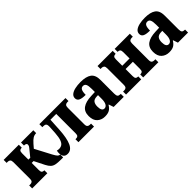

<svg xmlns="http://www.w3.org/2000/svg" viewBox="210 -1544 2551 2551"><g transform="rotate(-45 1486.0 -268.0)"><path d="M18 0V-56H42Q61 -56 74.5 -67.5Q88 -79 88 -113V-423Q88 -456 74.5 -468Q61 -480 42 -480H18V-536H303V-480H294Q276 -480 264.5 -468.5Q253 -457 253 -424V-306H288L371 -408Q383 -423 386.5 -433Q390 -443 390 -452Q390 -480 344 -480V-536H575V-482Q541 -482 514 -466Q487 -450 450 -408L406 -357L524 -133Q548 -88 563 -72Q578 -56 596 -56H600V0H562Q500 0 464 -7.5Q428 -15 405 -36.5Q382 -58 361 -99L288 -244H253V-112Q253 -78 264.5 -67Q276 -56 294 -56H303V0Z M678 10Q638 10 619 -13.5Q600 -37 600 -77Q600 -87 601 -98.5Q602 -110 605 -123Q615 -121 624.5 -119.5Q634 -118 644 -118Q675 -118 698 -134Q721 -150 735 -189.5Q749 -229 754 -300Q755 -320 757 -347.5Q759 -375 760 -398Q761 -421 761 -428Q761 -456 748.5 -468Q736 -480 711 -480H689V-536H1180V-480H1158Q1137 -480 1123.5 -468Q1110 -456 1110 -423V-113Q1110 -80 1123.5 -68Q1137 -56 1158 -56H1180V0H887V-56H904Q922 -56 933 -67.5Q944 -79 944 -111V-474H835L825 -295Q816 -143 781 -66.5Q746 10 678 10Z M1379 10Q1315 10 1271.5 -29Q1228 -68 1228 -149Q1228 -232 1282.5 -271Q1337 -310 1440 -314L1513 -317V-374Q1513 -434 1500.5 -460Q1488 -486 1457 -486Q1428 -486 1414 -460.5Q1400 -435 1400 -376Q1332 -376 1299 -392Q1266 -408 1266 -446Q1266 -481 1293.5 -503Q1321 -525 1367.5 -535.5Q1414 -546 1471 -546Q1575 -546 1627 -508.5Q1679 -471 1679 -378V-120Q1679 -83 1691 -69.5Q1703 -56 1731 -56H1739V0H1549L1526 -68H1521Q1496 -26 1464.5 -8Q1433 10 1379 10ZM1449 -71Q1478 -71 1495.5 -100.5Q1513 -130 1513 -188V-258L1483 -257Q1436 -254 1417.5 -228Q1399 -202 1399 -156Q1399 -71 1449 -71Z M1782 0V-56H1806Q1825 -56 1838.5 -67.5Q1852 -79 1852 -113V-423Q1852 -456 1838.5 -468Q1825 -480 1806 -480H1782V-536H2067V-480H2058Q2040 -480 2028.5 -468.5Q2017 -457 2017 -424V-306H2154V-424Q2154 -457 2142.5 -468.5Q2131 -480 2113 -480H2104V-536H2389V-480H2365Q2345 -480 2331.5 -468Q2318 -456 2318 -423V-113Q2318 -79 2331.5 -67.5Q2345 -56 2365 -56H2389V0H2104V-56H2113Q2131 -56 2142.5 -67Q2154 -78 2154 -112V-244H2017V-112Q2017 -78 2028.5 -67Q2040 -56 2058 -56H2067V0Z M2587 10Q2523 10 2479.5 -29Q2436 -68 2436 -149Q2436 -232 2490.5 -271Q2545 -310 2648 -314L2721 -317V-374Q2721 -434 2708.5 -460Q2696 -486 2665 -486Q2636 -486 2622 -460.5Q2608 -435 2608 -376Q2540 -376 2507 -392Q2474 -408 2474 -446Q2474 -481 2501.5 -503Q2529 -525 2575.5 -535.5Q2622 -546 2679 -546Q2783 -546 2835 -508.5Q2887 -471 2887 -378V-120Q2887 -83 2899 -69.5Q2911 -56 2939 -56H2947V0H2757L2734 -68H2729Q2704 -26 2672.5 -8Q2641 10 2587 10ZM2657 -71Q2686 -71 2703.5 -100.5Q2721 -130 2721 -188V-258L2691 -257Q2644 -254 2625.5 -228Q2607 -202 2607 -156Q2607 -71 2657 -71Z"/></g></svg>

Font: Noto Serif SemiCondensed ExtraBold
Style: Regular
Weight: 800
Width: 4
Designer: Monotype Design Team
Foundry: Monotype Imaging Inc.
Version: Version 2.015